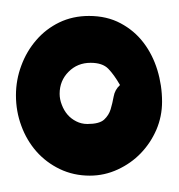

<svg xmlns="http://www.w3.org/2000/svg" viewBox="-22 -710 220 236"><path d="M177.2 -585Q177.2 -566.9 170.2 -550.5Q163.1 -534.2 151.1 -521.7Q139.2 -509.3 122.8 -501.7Q106.4 -494.1 88.4 -494.1Q68.4 -494.1 51.5 -502.2Q34.7 -510.3 22.7 -523.9Q10.7 -537.6 4.2 -555.4Q-2.4 -573.2 -2.4 -592.8Q-2.4 -611.8 4.2 -629.4Q10.7 -647 22.5 -660.6Q34.2 -674.3 50.8 -682.4Q67.4 -690.4 87.4 -690.4Q109.4 -690.4 126.2 -681.4Q143.1 -672.4 154.3 -657.7Q165.5 -643.1 171.4 -624Q177.2 -605 177.2 -585ZM125.5 -605.5Q118.2 -618.2 111.1 -625.5Q104 -632.8 89.4 -632.8Q73.2 -632.8 62.3 -621.8Q51.3 -610.8 51.3 -594.7Q51.3 -587.9 54 -581.1Q56.6 -574.2 61 -569.1Q65.4 -564 71.8 -560.8Q78.1 -557.6 85.4 -557.6Q100.1 -557.6 106 -563Q111.8 -568.4 114 -575.7Q116.2 -583 117.7 -591.3Q119.1 -599.6 125.5 -605.5Z"/></svg>

Font: Just Another Hand
Style: Regular
Weight: 400
Designer: Astigmatic (AOETI)
Foundry: Astigmatic (AOETI)
Version: Version 1.000